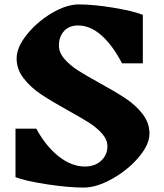

<svg xmlns="http://www.w3.org/2000/svg" viewBox="-20 -826 740 867"><path d="M286 -328Q212 -369 165.5 -400Q119 -431 87 -472Q55 -513 55 -562Q55 -612 101 -669.5Q147 -727 213.5 -766.5Q280 -806 336 -806Q403 -806 493 -791Q583 -776 625 -759V-540H531Q489 -621 438.5 -666Q388 -711 332 -711Q292 -711 269 -685.5Q246 -660 246 -621Q246 -589 270.5 -560.5Q295 -532 331.5 -508.5Q368 -485 430 -451Q503 -411 548 -381Q593 -351 624 -311Q655 -271 655 -223Q655 -173 606 -115.5Q557 -58 486.5 -18.5Q416 21 358 21Q288 21 190.5 6Q93 -9 50 -26V-245H144Q188 -164 246 -119Q304 -74 363 -74Q409 -74 437 -100.5Q465 -127 465 -165Q465 -195 441.5 -222Q418 -249 382 -272Q346 -295 286 -328Z"/></svg>

Font: Inknut Antiqua
Style: Bold
Weight: 700
Designer: Claus Eggers Sørensen
Foundry: Claus Eggers Sørensen
Version: Version 1.003; ttfautohint (v1.8.2) -l 8 -r 50 -G 200 -x 14 